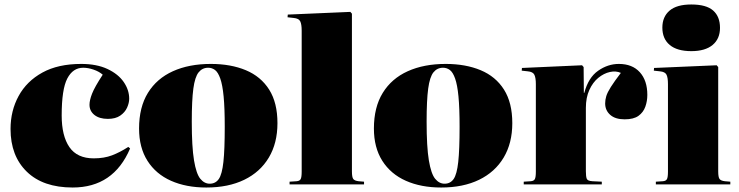

<svg xmlns="http://www.w3.org/2000/svg" viewBox="-20 -822 3295 856"><path d="M304 14Q172 14 99.5 -56.5Q27 -127 27 -247Q27 -328 63 -394Q99 -460 169 -498.5Q239 -537 342 -537Q411 -537 459 -514.5Q507 -492 531.5 -456.5Q556 -421 556 -382Q556 -363 546.5 -342Q537 -321 516 -306.5Q495 -292 461 -292Q423 -292 401 -309.5Q379 -327 379 -355Q379 -375 390.5 -404.5Q402 -434 438 -489Q422 -503 397.5 -511.5Q373 -520 351 -520Q305 -520 280 -472Q255 -424 255 -307Q255 -216 289.5 -166Q324 -116 398 -116Q444 -116 479.5 -129.5Q515 -143 552 -167L560 -160Q486 14 304 14Z M900 14Q810 14 742.5 -16Q675 -46 637.5 -105Q600 -164 600 -249Q600 -344 639.5 -408Q679 -472 751 -504.5Q823 -537 920 -537Q1009 -537 1076 -509Q1143 -481 1180 -422.5Q1217 -364 1217 -273Q1217 -184 1178.5 -119.5Q1140 -55 1069 -20.5Q998 14 900 14ZM915 -3Q941 -3 955.5 -24Q970 -45 976 -100Q982 -155 982 -256Q982 -340 977 -392Q972 -444 962 -472Q952 -500 938.5 -510Q925 -520 908 -520Q882 -520 865.5 -499.5Q849 -479 842 -427Q835 -375 835 -280Q835 -167 845 -107Q855 -47 873 -25Q891 -3 915 -3Z M1271 0V-12L1302 -14Q1316 -15 1320.5 -23.5Q1325 -32 1325 -57V-685Q1325 -714 1318.5 -727Q1312 -740 1289 -742L1262 -745L1263 -757L1542 -769L1549 -761V-58Q1549 -32 1555 -24Q1561 -16 1579 -14L1603 -12V0Z M1947 14Q1857 14 1789.5 -16Q1722 -46 1684.5 -105Q1647 -164 1647 -249Q1647 -344 1686.5 -408Q1726 -472 1798 -504.5Q1870 -537 1967 -537Q2056 -537 2123 -509Q2190 -481 2227 -422.5Q2264 -364 2264 -273Q2264 -184 2225.5 -119.5Q2187 -55 2116 -20.5Q2045 14 1947 14ZM1962 -3Q1988 -3 2002.5 -24Q2017 -45 2023 -100Q2029 -155 2029 -256Q2029 -340 2024 -392Q2019 -444 2009 -472Q1999 -500 1985.5 -510Q1972 -520 1955 -520Q1929 -520 1912.5 -499.5Q1896 -479 1889 -427Q1882 -375 1882 -280Q1882 -167 1892 -107Q1902 -47 1920 -25Q1938 -3 1962 -3Z M2315 0V-12L2346 -14Q2360 -15 2364.5 -23.5Q2369 -32 2369 -57V-447Q2369 -475 2362.5 -488.5Q2356 -502 2333 -504L2306 -507L2307 -519L2575 -531L2582 -523L2583 -408H2585Q2603 -476 2646.5 -506.5Q2690 -537 2739 -537Q2799 -537 2832.5 -500Q2866 -463 2866 -399Q2866 -371 2857 -346Q2848 -321 2826.5 -305.5Q2805 -290 2765 -290Q2723 -290 2700.5 -310Q2678 -330 2678 -361Q2678 -377 2683 -393.5Q2688 -410 2703.5 -434.5Q2719 -459 2748 -497Q2726 -507 2699 -501Q2672 -495 2647.5 -475Q2623 -455 2607.5 -421Q2592 -387 2592 -341V-58Q2592 -35 2596 -25Q2600 -15 2622 -14L2663 -12V0Z M3062 -594Q2999 -594 2966 -621.5Q2933 -649 2933 -699Q2933 -747 2965 -774.5Q2997 -802 3062 -802Q3129 -802 3159.5 -775Q3190 -748 3190 -698Q3190 -649 3157 -621.5Q3124 -594 3062 -594ZM2904 0V-12L2935 -14Q2949 -15 2953.5 -23.5Q2958 -32 2958 -57V-447Q2958 -476 2951.5 -489Q2945 -502 2922 -504L2895 -507L2896 -519L3175 -531L3182 -523V-58Q3182 -32 3188 -24Q3194 -16 3212 -14L3236 -12V0Z"/></svg>

Font: Display Black
Style: Regular
Weight: 900
Designer: Latin by Veronika Burian and Jose Scaglione. Greek by Irene Vlachou. Cyrillic by Vera Evstafieva.
Foundry: TypeTogether
Version: Version 3.002